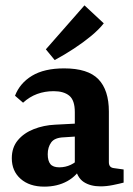

<svg xmlns="http://www.w3.org/2000/svg" viewBox="-20 -688 495 716"><path d="M145 8Q90 8 57 -21Q24 -50 24 -98Q24 -138 46.5 -165Q69 -192 106 -206.5Q143 -221 185 -223L280 -228V-180L219 -176Q184 -175 171 -157Q158 -139 158 -113Q158 -88 168 -76Q178 -64 201 -64Q224 -64 244 -73.5Q264 -83 277 -99L287 -71Q268 -33 231 -12.5Q194 8 145 8ZM36 -331Q54 -378 99.5 -405.5Q145 -433 219 -433Q308 -433 347 -392.5Q386 -352 386 -272V-83Q386 -63 405 -61L441 -56V-7Q426 -3 401.5 2Q377 7 355 7Q317 7 292 -9.5Q267 -26 259 -69V-270Q259 -314 238.5 -331Q218 -348 180 -348Q147 -348 118.5 -337.5Q90 -327 66 -305ZM151 -504 295 -668 367 -601Q349 -578 320 -554Q291 -530 256 -507Q221 -484 184 -464Z"/></svg>

Font: Rasa
Style: Bold
Weight: 700
Designer: Anna Giedrys (Yrsa+Rasa design), David Brezina (Yrsa art-direction, Rasa art-direction, design)
Foundry: Rosetta Type Foundry
Version: Version 2.004